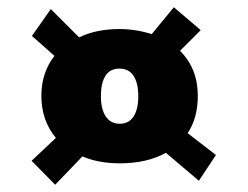

<svg xmlns="http://www.w3.org/2000/svg" viewBox="-20 -605 682 529"><path d="M528 -107 437 -184Q385 -155 310 -155Q252 -155 207 -174L132 -96L67 -162L134 -225Q94 -273 94 -341Q94 -405 130 -451L68 -506L120 -580L198 -502Q245 -525 309 -525Q354 -525 398 -511L459 -585L533 -522L476 -465Q525 -416 525 -341Q525 -280 497 -238L575 -178ZM361 -340Q361 -376 348 -396Q335 -416 309 -416Q283 -416 270.5 -396Q258 -376 258 -340Q258 -304 271.5 -284Q285 -264 310 -264Q335 -264 348 -284Q361 -304 361 -340Z"/></svg>

Font: Sansita Black
Style: Regular
Weight: 900
Designer: Pablo Cosgaya
Foundry: Omnibus-Type
Version: Version 1.006; ttfautohint (v1.5)